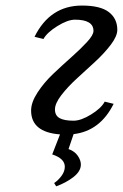

<svg xmlns="http://www.w3.org/2000/svg" viewBox="-20 -470 438 684"><path d="M242.2 -40Q268.6 -40 304.7 -62.3Q340.8 -84.5 353 -107.9L384.8 -100.1Q336.9 -3.4 242.2 7.8L224.1 61Q246.1 68.8 257.1 85Q268.1 101.1 268.1 116.2Q268.1 140.1 241.7 160.6Q215.3 181.2 180.2 193.8L172.9 182.1Q187.5 172.4 199.2 156.5Q210.9 140.6 210.9 124Q210.9 94.7 166 80.1L193.8 8.8Q90.8 1 90.8 -76.2Q90.8 -105.5 113.8 -140.6Q136.7 -175.8 169.4 -206.8Q202.1 -237.8 234.6 -266.6Q267.1 -295.4 290 -320.3Q313 -345.2 313 -359.9Q313 -399.9 247.1 -399.9Q221.2 -399.9 184.6 -377.2Q147.9 -354.5 134.8 -331.1L103 -338.9Q158.2 -450.2 272 -450.2Q337.4 -450.2 367.7 -427Q397.9 -403.8 397.9 -363.8Q397.9 -341.3 375 -311Q352.1 -280.8 319.6 -250.7Q287.1 -220.7 254.4 -190.9Q221.7 -161.1 198.7 -131.3Q175.8 -101.6 175.8 -80.1Q175.8 -58.6 192.1 -49.3Q208.5 -40 242.2 -40Z"/></svg>

Font: Pfennig
Style: Italic
Weight: 500
Italic angle: -13°
Version: Version 20120410 ; ttfautohint (v0.8)